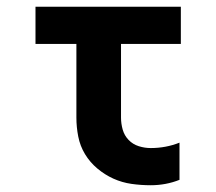

<svg xmlns="http://www.w3.org/2000/svg" viewBox="-20 -540 640 568"><path d="M426 8Q397 8 369 4Q341 0 315.5 -11.5Q290 -23 268 -41.5Q246 -60 231.5 -84Q217 -108 211.5 -136Q206 -164 206 -192V-410H85V-520H515V-410H338V-192Q338 -174 343 -156.5Q348 -139 360.5 -126Q373 -113 390.5 -107.5Q408 -102 426 -102Q448 -102 469.5 -106Q491 -110 511 -118V-8Q491 0 469.5 4Q448 8 426 8Z"/></svg>

Font: Iosevka HT Extrabold Extended
Style: Regular
Weight: 800
Width: 7
Monospace: yes
Designer: Belleve Invis
Foundry: Belleve Invis
Version: Version 32.3.0; ttfautohint (v1.8.4)